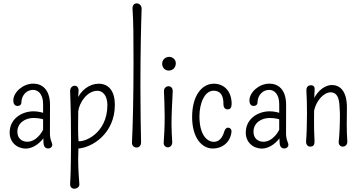

<svg xmlns="http://www.w3.org/2000/svg" viewBox="-20 -883 2165 1155"><path d="M248.5 -63C248.5 -70.3 245.6 -114.7 245.6 -121.6C242.2 -96.2 200.7 -30.3 144.5 -30.3C108.9 -30.3 84.5 -53.2 84.5 -90.3C84.5 -144.5 132.3 -173.3 182.1 -173.3C215.8 -173.3 243.7 -165.5 252.4 -160.2C252.4 -168 249.5 -193.4 249.5 -200.7C237.3 -206.1 208.5 -213.4 182.1 -213.4C112.3 -213.4 38.1 -169.4 38.1 -85.4C38.1 -27.8 81.1 10.7 135.3 10.7C187 10.7 231.9 -33.7 248.5 -63ZM239.3 -182.6C238.3 -85 241.2 -40.5 241.2 -34.2C241.2 -11.2 245.6 10.3 270.5 10.3C282.7 10.3 294.4 1 294.4 -11.2C294.4 -27.3 280.3 -37.6 280.3 -82.5C280.3 -143.1 280.8 -190.4 280.8 -252C280.8 -346.7 231.4 -379.9 180.2 -379.9C117.7 -379.9 61.5 -328.1 60.1 -280.8C59.6 -257.8 69.3 -245.6 85.4 -245.6C97.7 -245.6 110.8 -252.4 108.9 -273.4C113.3 -315.4 143.6 -342.3 178.7 -342.3C211.9 -342.3 239.3 -314 239.3 -256.3V-182.6Z M450.7 -213.9C457 -265.6 503.9 -336.9 565.9 -336.9C599.1 -336.9 626 -307.1 626 -251C626 -77.1 481 -21.5 442.9 -35.2L453.1 -21.5C447.8 -85 450.2 -153.8 450.7 -213.9ZM401.9 -331.5C406.2 -227.1 407.2 -128.4 407.2 -43.5C407.2 101.1 404.3 190.4 401.9 222.2C400.9 243.7 414.1 252.4 426.8 252.4C440.9 252.4 458 242.7 457.5 226.1C456.5 204.6 450.2 145.5 450.2 74.2C450.2 53.7 450.7 32.2 451.7 10.3C529.8 5.4 670.9 -75.7 670.9 -252.4C670.9 -332.5 636.2 -379.4 573.2 -379.4C520 -379.4 464.8 -341.8 439.9 -277.3L450.2 -267.6C448.7 -293 451.7 -321.8 452.6 -333.5C454.1 -356.9 442.9 -367.2 429.7 -367.2C412.6 -367.2 400.9 -353 401.9 -331.5Z M828.6 -28.3C826.7 -110.4 824.7 -236.3 824.7 -362.8C824.7 -569.3 828.6 -736.3 832 -830.1C832.5 -850.6 816.9 -862.8 802.2 -862.8C787.1 -862.8 775.9 -850.6 777.3 -830.1C782.7 -749 783.2 -657.7 783.2 -503.4C783.2 -323.2 779.3 -128.4 773.9 -25.9C772.9 -5.9 786.6 4.4 801.8 4.4C816.9 4.4 829.1 -6.8 828.6 -28.3Z M1016.1 -29.3C1014.2 -63 1011.7 -100.6 1011.7 -135.3C1011.7 -200.7 1016.1 -266.6 1019 -334C1019.5 -354.5 1006.8 -364.3 994.1 -364.3C981 -364.3 965.3 -354 966.3 -334C967.8 -290.5 970.7 -235.8 970.7 -181.6C970.7 -125 967.8 -65.4 964.8 -26.9C962.9 -6.3 977.1 3.4 990.2 3.4C1002.9 3.4 1017.1 -7.8 1016.1 -29.3ZM1037.6 -499.5C1039.1 -526.4 1016.6 -541 997.6 -541C977.5 -541 955.6 -526.4 955.6 -499.5C955.6 -472.7 975.6 -458.5 994.6 -458.5C1012.2 -458.5 1035.2 -468.3 1037.6 -499.5Z M1324.2 -256.3C1324.2 -234.9 1334.5 -225.1 1349.6 -225.1C1365.2 -225.1 1373.5 -236.3 1373.5 -257.3C1373.5 -337.9 1324.7 -380.4 1264.6 -379.4C1196.8 -378.4 1135.7 -311.5 1135.7 -179.2C1135.7 -52.7 1195.3 10.3 1259.3 10.3C1321.3 10.3 1367.2 -30.8 1372.6 -90.8C1373.5 -106 1363.3 -114.7 1352.5 -115.2C1343.3 -115.2 1334 -108.9 1328.6 -90.8C1319.3 -57.1 1298.8 -29.8 1267.6 -29.8C1223.6 -29.8 1179.7 -73.2 1179.7 -184.1C1179.7 -261.2 1210.9 -337.4 1264.6 -337.4C1305.2 -337.4 1324.7 -310.1 1324.2 -256.3Z M1668.9 -63C1668.9 -70.3 1666 -114.7 1666 -121.6C1662.6 -96.2 1621.1 -30.3 1564.9 -30.3C1529.3 -30.3 1504.9 -53.2 1504.9 -90.3C1504.9 -144.5 1552.7 -173.3 1602.5 -173.3C1636.2 -173.3 1664.1 -165.5 1672.9 -160.2C1672.9 -168 1669.9 -193.4 1669.9 -200.7C1657.7 -206.1 1628.9 -213.4 1602.5 -213.4C1532.7 -213.4 1458.5 -169.4 1458.5 -85.4C1458.5 -27.8 1501.5 10.7 1555.7 10.7C1607.4 10.7 1652.3 -33.7 1668.9 -63ZM1659.7 -182.6C1658.7 -85 1661.6 -40.5 1661.6 -34.2C1661.6 -11.2 1666 10.3 1690.9 10.3C1703.1 10.3 1714.8 1 1714.8 -11.2C1714.8 -27.3 1700.7 -37.6 1700.7 -82.5C1700.7 -143.1 1701.2 -190.4 1701.2 -252C1701.2 -346.7 1651.9 -379.9 1600.6 -379.9C1538.1 -379.9 1481.9 -328.1 1480.5 -280.8C1480 -257.8 1489.7 -245.6 1505.9 -245.6C1518.1 -245.6 1531.2 -252.4 1529.3 -273.4C1533.7 -315.4 1564 -342.3 1599.1 -342.3C1632.3 -342.3 1659.7 -314 1659.7 -256.3V-182.6Z M1872.1 -36.1C1869.1 -81.5 1869.1 -121.1 1869.1 -165.5C1869.1 -181.6 1869.1 -199.7 1869.6 -217.8C1880.9 -273.4 1925.3 -327.6 1968.8 -327.6C2005.4 -327.6 2020.5 -296.4 2022.5 -242.7C2022.9 -229.5 2024.9 -211.4 2024.9 -195.8C2024.9 -140.1 2022.5 -73.2 2017.6 -31.2C2015.6 -11.2 2028.8 -1 2042 -1C2055.7 -1 2070.8 -11.7 2069.3 -33.7C2066.9 -67.9 2065.9 -99.6 2065.9 -131.3C2065.9 -163.6 2066.9 -200.2 2066.9 -236.8C2066.9 -335.9 2024.9 -371.6 1976.1 -371.6C1940.4 -371.6 1892.1 -343.3 1865.2 -282.7L1870.1 -280.3C1871.6 -294.4 1870.6 -322.8 1872.6 -335.9C1874.5 -356.4 1870.6 -370.1 1850.6 -370.1C1831.5 -370.1 1822.3 -357.4 1823.2 -337.4C1825.7 -297.4 1826.7 -248.5 1826.7 -198.7C1826.7 -137.2 1824.7 -74.7 1821.3 -33.2C1819.8 -13.2 1832.5 -1 1845.2 -1C1867.7 -1 1873 -14.6 1872.1 -36.1Z"/></svg>

Font: Pompiere 
Style: Regular
Weight: 400
Designer: Karolina Lach
Foundry: Sorkin Type Co.
Version: Version 1.001